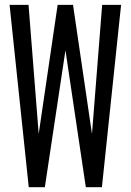

<svg xmlns="http://www.w3.org/2000/svg" viewBox="-20 -776 540 792"><path d="M250 -568.4 165 -3.9H98.6L19.5 -755.9H97.7L139.6 -223.6L217.8 -755.9H281.2L359.4 -223.6L401.4 -755.9H479.5L400.4 -3.9H334Z"/></svg>

Font: MotoyaLCedar
Style: W3 mono
Weight: 400
Version: Version 1.01